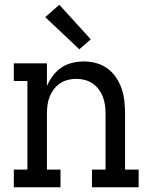

<svg xmlns="http://www.w3.org/2000/svg" viewBox="-20 -786 640 806"><path d="M38 0V-74H95V-446H38V-520H177V-425Q187 -448 202 -468Q217 -488 237.5 -502Q258 -516 282.5 -522Q307 -528 332 -528Q358 -528 384 -521Q410 -514 431 -498.5Q452 -483 467 -461Q482 -439 490.5 -414Q499 -389 502 -362.5Q505 -336 505 -310V-74H562V0H366V-74H423V-310Q423 -328 420.5 -346Q418 -364 411.5 -380.5Q405 -397 394 -411.5Q383 -426 368 -436Q353 -446 335.5 -450.5Q318 -455 300 -455Q282 -455 264.5 -450.5Q247 -446 232 -436Q217 -426 206 -411.5Q195 -397 188.5 -380.5Q182 -364 179.5 -346Q177 -328 177 -310V-74H234V0ZM313 -579 170 -714 229 -766 361 -621Z"/></svg>

Font: Iosevka Plex Etoile
Style: Regular
Weight: 400
Designer: Belleve Invis
Foundry: Belleve Invis
Version: Version 25.1.1; ttfautohint (v1.8.4)